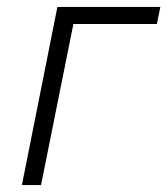

<svg xmlns="http://www.w3.org/2000/svg" viewBox="-20 -532 481 552"><path d="M43 0 145 -512H441L431 -463H191L98 0Z"/></svg>

Font: IBM Plex Sans Light
Style: Italic
Weight: 300
Italic angle: -11.31°
Designer: Mike Abbink, Paul van der Laan, Pieter van Rosmalen
Foundry: Bold Monday
Version: Version 3.0